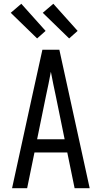

<svg xmlns="http://www.w3.org/2000/svg" viewBox="-20 -999 540 1019"><path d="M44 0 151 -490 205 -735H295L456 0H376L337 -190H163L124 0ZM177 -260H323L276 -490Q269 -522 262.5 -554Q256 -586 250 -618Q244 -586 237.5 -554Q231 -522 224 -490ZM347 -795 207 -931 263 -979 392 -835ZM177 -795 37 -931 93 -979 222 -835Z"/></svg>

Font: Moesevka
Style: Regular
Weight: 400
Monospace: yes
Designer: Belleve Invis
Foundry: Belleve Invis
Version: Version 32.5.0; ttfautohint (v1.8.4)